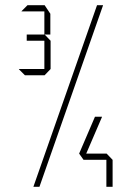

<svg xmlns="http://www.w3.org/2000/svg" viewBox="-20 -720 507 740"><path d="M76 -430 53 -453V-454H151V-430ZM83 -563V-587H151V-563ZM63 -676V-677L86 -700H151V-676ZM151 -587V-700H152L174 -667V-587ZM151 -430V-587H152L175 -563V-454L152 -430ZM109 0V-1L354 -700H377V-699L132 0ZM302 -104 303 -128H390V-104ZM302 -104 285 -128 346 -270H373V-269ZM390 0V-128H391L414 -104V0Z"/></svg>

Font: Foldit Thin
Style: Regular
Weight: 100
Designer: Sophia Tai
Foundry: Sophia Tai
Version: Version 1.003